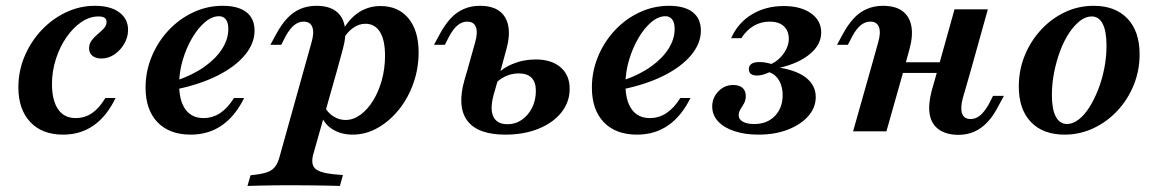

<svg xmlns="http://www.w3.org/2000/svg" viewBox="-20 -448 3951 655"><path d="M195.2 11.3Q123.4 11.3 83.1 -31.9Q42.7 -75 42.7 -150Q42.7 -205.6 63.7 -255.6Q84.7 -305.6 121 -344.4Q157.3 -383.1 204.4 -405.6Q251.6 -428.2 304 -428.2Q356.5 -428.2 386.7 -406Q416.9 -383.9 416.9 -346Q416.9 -321 404 -298.8Q391.1 -276.6 370.6 -262.5Q350 -248.4 325.8 -248.4Q306.5 -248.4 295.2 -257.7Q283.9 -266.9 283.9 -283.1Q283.9 -298.4 292.7 -310.1Q301.6 -321.8 313.7 -331.9Q325.8 -341.9 334.7 -351.6Q343.5 -361.3 343.5 -373.4Q343.5 -391.9 316.1 -391.9Q285.5 -391.9 257.3 -372.6Q229 -353.2 206.5 -320.6Q183.9 -287.9 170.6 -246.4Q157.3 -204.8 157.3 -161.3Q157.3 -106.5 177.8 -75.8Q198.4 -45.2 237.9 -45.2Q269.4 -45.2 294 -62.1Q318.5 -79 339.5 -113.7H374.2Q344.4 -51.6 299.6 -20.2Q254.8 11.3 195.2 11.3Z M630.6 11.3Q558.1 11.3 517.3 -31Q476.6 -73.4 476.6 -149.2Q476.6 -204.8 497.6 -255.2Q518.5 -305.6 555.2 -344.8Q591.9 -383.9 639.5 -406Q687.1 -428.2 739.5 -428.2Q792.7 -428.2 820.6 -406.5Q848.4 -384.7 848.4 -343.5Q848.4 -300 815.7 -260.5Q783.1 -221 723.4 -190.7Q663.7 -160.5 582.3 -143.5V-173.4Q638.7 -192.7 677.8 -220.6Q716.9 -248.4 737.9 -281.5Q758.9 -314.5 758.9 -349.2Q758.9 -371 750.4 -381.9Q741.9 -392.7 727.4 -392.7Q703.2 -392.7 679 -372.2Q654.8 -351.6 635.1 -317.7Q615.3 -283.9 603.2 -242.7Q591.1 -201.6 591.1 -160.5Q591.1 -104.8 612.5 -75Q633.9 -45.2 674.2 -45.2Q705.6 -45.2 731.5 -62.5Q757.3 -79.8 778.2 -113.7H812.9Q782.3 -51.6 736.7 -20.2Q691.1 11.3 630.6 11.3Z M1278.2 -427.4Q1338.7 -427.4 1373.4 -385.5Q1408.1 -343.5 1408.1 -269.4Q1408.1 -213.7 1389.9 -162.9Q1371.8 -112.1 1339.9 -73Q1308.1 -33.9 1267.7 -11.3Q1227.4 11.3 1183.1 11.3Q1146 11.3 1117.3 -5.2Q1088.7 -21.8 1077.4 -50.8L1088.7 -81.5Q1100 -61.3 1119 -50Q1137.9 -38.7 1158.9 -38.7Q1185.5 -38.7 1209.7 -56.5Q1233.9 -74.2 1252.8 -104.8Q1271.8 -135.5 1282.7 -175Q1293.5 -214.5 1293.5 -258.1Q1293.5 -311.3 1276.2 -339.1Q1258.9 -366.9 1226.6 -366.9Q1204 -366.9 1183.9 -352.4Q1163.7 -337.9 1146.8 -308.9L1138.7 -323.4Q1161.3 -374.2 1196.8 -400.8Q1232.3 -427.4 1278.2 -427.4ZM1016.1 -208.1 1042.7 -303.2Q1052.4 -336.3 1045.6 -355.2Q1038.7 -374.2 1016.1 -374.2Q998.4 -374.2 983.5 -362.1Q968.5 -350 954.8 -325L939.5 -295.2H902.4L922.6 -332.3Q939.5 -363.7 959.3 -385.1Q979 -406.5 1004 -417.3Q1029 -428.2 1058.9 -428.2Q1101.6 -428.2 1125.8 -410.1Q1150 -391.9 1156 -358.5Q1162.1 -325 1149.2 -279L1129.8 -208.1ZM962.9 183.9Q937.1 183.9 914.5 184.3Q891.9 184.7 870.2 185.1Q848.4 185.5 824.2 186.3L834.7 150L859.7 146.8Q882.3 143.5 896.4 137.5Q910.5 131.5 919.4 119.4Q928.2 107.3 933.9 86.3L1016.1 -208.1H1129.8L1049.2 76.6Q1039.5 111.3 1054.4 126.2Q1069.4 141.1 1114.5 146L1150 149.2L1139.5 186.3Q1119.4 185.5 1091.5 185.1Q1063.7 184.7 1031 184.3Q998.4 183.9 962.9 183.9Z M1574.2 -208.1 1600.8 -303.2Q1610.5 -336.3 1603.6 -355.2Q1596.8 -374.2 1574.2 -374.2Q1556.5 -374.2 1541.5 -362.1Q1526.6 -350 1512.9 -325L1497.6 -295.2H1460.5L1480.6 -332.3Q1497.6 -363.7 1517.3 -385.1Q1537.1 -406.5 1562.1 -417.3Q1587.1 -428.2 1616.9 -428.2Q1659.7 -428.2 1683.9 -410.1Q1708.1 -391.9 1714.1 -358.5Q1720.2 -325 1707.3 -279L1687.9 -208.1ZM1704 11.3Q1609.7 11.3 1574.2 -36.3Q1538.7 -83.9 1564.5 -175L1574.2 -208.1H1687.9L1663.7 -123.4Q1650.8 -75 1663.3 -49.6Q1675.8 -24.2 1711.3 -24.2Q1738.7 -24.2 1760.5 -39.5Q1782.3 -54.8 1795.2 -80.6Q1808.1 -106.5 1808.1 -137.9Q1808.1 -197.6 1749.2 -197.6Q1724.2 -197.6 1700.8 -185.9Q1677.4 -174.2 1663.7 -154L1666.9 -185.5Q1690.3 -213.7 1727.8 -229.4Q1765.3 -245.2 1807.3 -245.2Q1861.3 -245.2 1892.3 -218.5Q1923.4 -191.9 1923.4 -145.2Q1923.4 -100 1895.2 -64.5Q1866.9 -29 1817.3 -8.9Q1767.7 11.3 1704 11.3Z M2153.2 11.3Q2080.6 11.3 2039.9 -31Q1999.2 -73.4 1999.2 -149.2Q1999.2 -204.8 2020.2 -255.2Q2041.1 -305.6 2077.8 -344.8Q2114.5 -383.9 2162.1 -406Q2209.7 -428.2 2262.1 -428.2Q2315.3 -428.2 2343.1 -406.5Q2371 -384.7 2371 -343.5Q2371 -300 2338.3 -260.5Q2305.6 -221 2246 -190.7Q2186.3 -160.5 2104.8 -143.5V-173.4Q2161.3 -192.7 2200.4 -220.6Q2239.5 -248.4 2260.5 -281.5Q2281.5 -314.5 2281.5 -349.2Q2281.5 -371 2273 -381.9Q2264.5 -392.7 2250 -392.7Q2225.8 -392.7 2201.6 -372.2Q2177.4 -351.6 2157.7 -317.7Q2137.9 -283.9 2125.8 -242.7Q2113.7 -201.6 2113.7 -160.5Q2113.7 -104.8 2135.1 -75Q2156.5 -45.2 2196.8 -45.2Q2228.2 -45.2 2254 -62.5Q2279.8 -79.8 2300.8 -113.7H2335.5Q2304.8 -51.6 2259.3 -20.2Q2213.7 11.3 2153.2 11.3Z M2567.7 11.3Q2521.8 11.3 2485.9 -0.4Q2450 -12.1 2429.8 -33.9Q2409.7 -55.6 2409.7 -84.7Q2409.7 -114.5 2430.6 -136.3Q2451.6 -158.1 2481.5 -158.1Q2501.6 -158.1 2512.9 -148.4Q2524.2 -138.7 2524.2 -120.2Q2524.2 -105.6 2518.1 -95.2Q2512.1 -84.7 2506 -75Q2500 -65.3 2500 -54.8Q2500 -40.3 2515.3 -32.3Q2530.6 -24.2 2556.5 -25Q2598.4 -25.8 2624.2 -53.2Q2650 -80.6 2650 -123.4Q2650 -151.6 2638.3 -172.6Q2626.6 -193.5 2604.8 -201.6Q2592.7 -196 2582.3 -193.1Q2571.8 -190.3 2562.9 -190.3Q2534.7 -190.3 2534.7 -212.1Q2534.7 -236.3 2571 -236.3Q2579 -236.3 2588.3 -235.1Q2597.6 -233.9 2611.3 -229.8Q2628.2 -237.9 2641.5 -251.2Q2654.8 -264.5 2662.9 -281.5Q2671 -298.4 2671 -315.3Q2671 -342.7 2654 -358.5Q2637.1 -374.2 2605.6 -374.2Q2575.8 -374.2 2551.6 -360.1Q2527.4 -346 2508.9 -317.7H2474.2Q2497.6 -370.2 2544.8 -398.8Q2591.9 -427.4 2654 -427.4Q2711.3 -427.4 2746.4 -402.8Q2781.5 -378.2 2781.5 -337.1Q2781.5 -296 2743.5 -264.1Q2705.6 -232.3 2640.3 -216.9Q2700 -207.3 2731.5 -181.5Q2762.9 -155.6 2762.9 -116.9Q2762.9 -80.6 2737.1 -51.6Q2711.3 -22.6 2667.3 -5.6Q2623.4 11.3 2567.7 11.3Z M2949.2 -208.1 2975.8 -303.2Q2985.5 -336.3 2978.6 -355.2Q2971.8 -374.2 2949.2 -374.2Q2931.5 -374.2 2916.5 -362.1Q2901.6 -350 2887.9 -325L2872.6 -295.2H2835.5L2855.6 -332.3Q2872.6 -363.7 2892.3 -385.1Q2912.1 -406.5 2937.1 -417.3Q2962.1 -428.2 2991.9 -428.2Q3034.7 -428.2 3058.9 -410.1Q3083.1 -391.9 3089.1 -358.5Q3095.2 -325 3082.3 -279L3062.9 -208.1ZM2890.3 0 2949.2 -208.1H3062.9L3004 0ZM3019.4 -199.2 3029 -235.5H3231.5L3221 -199.2ZM3178.2 -208.1 3236.3 -416.1H3350L3291.9 -208.1ZM3264.5 -112.9Q3255.6 -79.8 3262.1 -60.9Q3268.5 -41.9 3291.1 -41.9Q3308.9 -41.9 3323.8 -54.4Q3338.7 -66.9 3352.4 -91.1L3367.7 -121H3404.8L3384.7 -83.9Q3368.5 -52.4 3348.4 -31Q3328.2 -9.7 3303.6 1.2Q3279 12.1 3248.4 12.1Q3206.5 11.3 3181.9 -6.9Q3157.3 -25 3151.6 -58.1Q3146 -91.1 3158.1 -137.1L3178.2 -208.1H3291.9Z M3612.1 11.3Q3537.9 11.3 3496.8 -31.9Q3455.6 -75 3455.6 -153.2Q3455.6 -208.9 3475.8 -258.5Q3496 -308.1 3531.5 -346.4Q3566.9 -384.7 3612.9 -406.5Q3658.9 -428.2 3711.3 -428.2Q3784.7 -428.2 3826.2 -384.7Q3867.7 -341.1 3867.7 -262.9Q3867.7 -207.3 3847.6 -157.7Q3827.4 -108.1 3791.9 -70.2Q3756.5 -32.3 3710.1 -10.5Q3663.7 11.3 3612.1 11.3ZM3620.2 -25Q3639.5 -25 3659.3 -39.9Q3679 -54.8 3696 -81.5Q3712.9 -108.1 3726.2 -141.9Q3739.5 -175.8 3747.2 -214.5Q3754.8 -253.2 3754.8 -291.9Q3754.8 -341.1 3741.9 -366.5Q3729 -391.9 3704 -391.9Q3683.9 -391.9 3664.1 -376.6Q3644.4 -361.3 3627 -335.1Q3609.7 -308.9 3596.8 -274.6Q3583.9 -240.3 3576.2 -201.6Q3568.5 -162.9 3568.5 -124.2Q3568.5 -75 3581.9 -50Q3595.2 -25 3620.2 -25Z"/></svg>

Font: Playfair 9pt
Style: Bold Italic
Weight: 700
Italic angle: -15.6°
Designer: Claus Eggers Sørensen
Foundry: Claus Eggers Sørensen
Version: Version 2.203